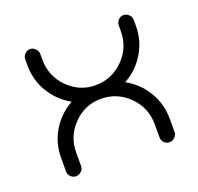

<svg xmlns="http://www.w3.org/2000/svg" viewBox="-90 -560 682 660"><g transform="rotate(-20 251.0 -230.5)"><path d="M397 -435Q397 -446 405 -454.5Q413 -463 424 -463Q435 -463 443.5 -454.5Q452 -446 452 -435V-414Q452 -360 424.5 -314.5Q397 -269 351 -244Q397 -219 424.5 -173.5Q452 -128 452 -74V-25Q452 -14 443.5 -6Q435 2 424 2Q413 2 405 -6Q397 -14 397 -25V-74Q397 -134 354.5 -176.5Q312 -219 252 -219Q194 -219 152 -176.5Q110 -134 110 -74V-25Q110 -14 101.5 -6Q93 2 82 2Q71 2 63 -6Q55 -14 55 -25V-74Q55 -129 82 -173.5Q109 -218 155 -244Q109 -270 82 -314.5Q55 -359 55 -414V-435Q55 -446 63 -454.5Q71 -463 82 -463Q93 -463 101.5 -454.5Q110 -446 110 -435V-414Q110 -354 152 -311.5Q194 -269 252 -269Q312 -269 354.5 -311.5Q397 -354 397 -414Z"/></g></svg>

Font: RIT Ala
Style: Regular
Weight: 400
Designer: Radhakrishan VN, Aswathy J
Version: 1.0